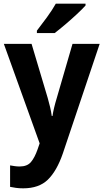

<svg xmlns="http://www.w3.org/2000/svg" viewBox="-20 -786 564 1046"><path d="M1 -547H152L240 -252Q247 -228 253 -202.5Q259 -177 262 -154H266Q269 -175 275 -200Q281 -225 289 -251L375 -547H523L322 51Q289 146 240.5 193Q192 240 106 240Q84 240 67 237.5Q50 235 35 232V115Q46 117 59.5 119Q73 121 87 121Q128 121 148.5 97Q169 73 185 27L196 -5ZM446 -756Q429 -737 399 -709Q369 -681 336 -653Q303 -625 278 -606H181V-619Q206 -651 235.5 -691.5Q265 -732 284 -766H446Z"/></svg>

Font: Noto Sans Lao SemiCondensed
Style: Bold
Weight: 700
Width: 4
Designer: Monotype Design Team
Foundry: Monotype Imaging Inc.
Version: Version 2.003; ttfautohint (v1.8.4.7-5d5b)